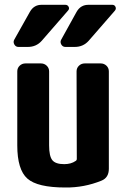

<svg xmlns="http://www.w3.org/2000/svg" viewBox="-20 -790 540 819"><path d="M409.2 -519.5Q423.8 -519.5 434.1 -509.8Q444.3 -500 444.3 -485.4V-70.3Q444.3 -32.2 413.1 -19.5Q338.9 10.7 258.8 9.8Q139.6 9.8 96.7 -28.3Q53.7 -66.4 53.7 -169.9V-485.4Q53.7 -500 64 -509.8Q74.2 -519.5 88.9 -519.5H154.3Q168.9 -519.5 179.2 -509.8Q189.5 -500 189.5 -485.4V-169.9Q189.5 -124 203.1 -106.9Q216.8 -89.8 253.9 -89.8Q283.2 -89.8 302.7 -103.5Q307.6 -106.4 307.6 -112.3L306.6 -485.4Q306.6 -500 316.9 -509.8Q327.1 -519.5 341.8 -519.5ZM459 -769.5Q468.8 -769.5 472.7 -760.7Q476.6 -752 469.7 -744.1L358.4 -616.2Q335 -589.8 298.8 -589.8H258.8Q247.1 -589.8 241.2 -600.6Q235.4 -611.3 241.2 -621.1L306.6 -739.3Q324.2 -770.5 359.4 -769.5ZM98.6 -589.8H58.6Q46.9 -589.8 41 -600.6Q35.2 -611.3 41 -621.1L107.4 -739.3Q125 -770.5 159.2 -769.5H258.8Q268.6 -769.5 272.9 -760.7Q277.3 -752 269.5 -744.1L158.2 -616.2Q134.8 -589.8 98.6 -589.8Z"/></svg>

Font: Rounded-L Mgen+ 1mn bold
Style: Bold
Weight: 700
Designer: [Source Han Sans]
Ryoko NISHIZUKA  (kana & ideographs); Paul D. Hunt (Latin, Greek & Cyrillic); Wenlong ZHANG  (bopomofo
Version: Version 1.059.20150602